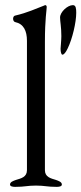

<svg xmlns="http://www.w3.org/2000/svg" viewBox="-20 -725 317 748"><path d="M39 3C78 3 85 -2 120 -2C155 -2 162 3 201 3C208 3 221 2 221 -6C221 -16 209 -20 198 -24C178 -30 155 -35 155 -62V-562C155 -652 162 -686 162 -698C162 -701 160 -705 157 -705C155 -705 153 -704 151 -703C119 -691 89 -676 38 -664C34 -663 31 -658 31 -652C31 -646 34 -640 39 -639C72 -632 85 -605 85 -566V-62C85 -35 62 -30 42 -24C31 -20 19 -16 19 -6C19 2 32 3 39 3ZM223 -512C229 -512 236 -520 244 -537C262 -574 277 -638 277 -675C277 -691 276 -705 264 -705C243 -705 214 -678 214 -657C214 -641 219 -621 219 -584C219 -569 216 -540 216 -535C216 -522 219 -512 223 -512Z"/></svg>

Font: EB Garamond
Style: Regular
Weight: 400
Designer: Georg Duffner and Octavio Pardo
Foundry: Georg Duffner
Version: Version 1.000;PS 001.000;hotconv 1.0.88;makeotf.lib2.5.64775